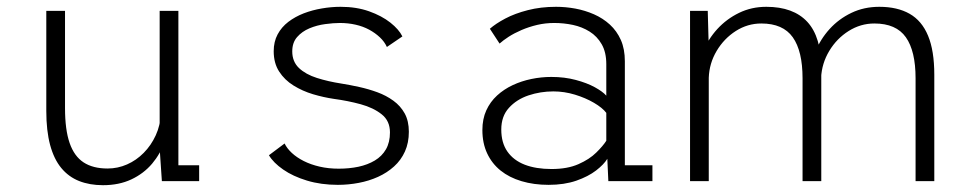

<svg xmlns="http://www.w3.org/2000/svg" viewBox="-20 -532 2840 564"><path d="M282.5 12Q243.5 12 212.5 -0.2Q181.5 -12.5 160 -38.5Q138.5 -64.5 127.2 -106.2Q116 -148 116 -206V-500H171V-214.5Q171 -151 184.5 -112Q198 -73 225.5 -55Q253 -37 296 -37Q326 -37 353.2 -49Q380.5 -61 402.2 -83Q424 -105 437.5 -134.5Q451 -164 452.5 -198L477.5 -195Q477.5 -155 464.5 -117.8Q451.5 -80.5 426.8 -51.2Q402 -22 365.8 -5Q329.5 12 282.5 12ZM455.5 0 449 -96V-500H504V-29L487.5 -46.5H565V0Z M972.5 11Q923 11 881.8 -1.5Q840.5 -14 811.8 -34Q783 -54 770 -76L816 -110.5Q823 -96 837.2 -82.8Q851.5 -69.5 872.2 -59Q893 -48.5 919 -42.5Q945 -36.5 975 -36.5Q1006 -36.5 1033 -42.2Q1060 -48 1081 -60.5Q1102 -73 1113.8 -93.5Q1125.5 -114 1125.5 -143Q1125.5 -177 1101.2 -196.2Q1077 -215.5 1039.5 -225.8Q1002 -236 961 -241.5Q930.5 -246 899.5 -255.2Q868.5 -264.5 842.2 -280.8Q816 -297 800 -321.8Q784 -346.5 784 -381.5Q784 -409.5 795.5 -431Q807 -452.5 827 -467.8Q847 -483 872.2 -492.8Q897.5 -502.5 925.5 -507.2Q953.5 -512 980.5 -512Q1027 -512 1064.2 -498.8Q1101.5 -485.5 1126.8 -465.5Q1152 -445.5 1162 -425L1116.5 -394Q1109.5 -409.5 1096 -422.2Q1082.5 -435 1064.5 -444.8Q1046.5 -454.5 1024.5 -459.5Q1002.5 -464.5 978.5 -464.5Q959.5 -464.5 935.2 -461.2Q911 -458 889 -448.8Q867 -439.5 852.8 -423.2Q838.5 -407 838.5 -381Q838.5 -351 858.2 -332.2Q878 -313.5 911 -303Q944 -292.5 983 -286.5Q1008 -282.5 1035.2 -276.5Q1062.5 -270.5 1088.5 -261Q1114.5 -251.5 1135.5 -236.2Q1156.5 -221 1168.8 -198.8Q1181 -176.5 1181 -145Q1181 -112.5 1169.5 -87Q1158 -61.5 1137.5 -43Q1117 -24.5 1090.5 -12.5Q1064 -0.5 1033.8 5.2Q1003.5 11 972.5 11Z M1591.5 11Q1548 11 1512 0.2Q1476 -10.5 1450.5 -31Q1425 -51.5 1411 -81.5Q1397 -111.5 1397 -150Q1397 -182.5 1408.5 -207.8Q1420 -233 1440.2 -251.5Q1460.5 -270 1486.2 -282Q1512 -294 1541 -300Q1570 -306 1599.5 -306Q1638.5 -306 1671.2 -297.2Q1704 -288.5 1727.2 -275.8Q1750.5 -263 1761 -251V-343.5Q1761 -378.5 1747.5 -402Q1734 -425.5 1712 -439.2Q1690 -453 1663 -458.8Q1636 -464.5 1608 -464.5Q1582 -464.5 1557.8 -458.8Q1533.5 -453 1512 -443.8Q1490.5 -434.5 1474.2 -424Q1458 -413.5 1447.5 -404L1419 -447.5Q1436 -462.5 1464.2 -477.5Q1492.5 -492.5 1530.5 -502.2Q1568.5 -512 1613.5 -512Q1641.5 -512 1670 -506.8Q1698.5 -501.5 1724.8 -490Q1751 -478.5 1771.5 -459.8Q1792 -441 1803.8 -414.5Q1815.5 -388 1815.5 -352V-46.5H1896.5V0H1767L1764 -65.5Q1754 -49 1731 -31.2Q1708 -13.5 1672.8 -1.2Q1637.5 11 1591.5 11ZM1600 -35.5Q1647 -35.5 1679.2 -49.8Q1711.5 -64 1731.5 -83.8Q1751.5 -103.5 1761 -118.5V-200.5Q1749.5 -215.5 1724.8 -230Q1700 -244.5 1668.8 -254Q1637.5 -263.5 1605.5 -263.5Q1567.5 -263.5 1532.5 -251.8Q1497.5 -240 1475 -215.2Q1452.5 -190.5 1452.5 -151.5Q1452.5 -112.5 1470.5 -86.8Q1488.5 -61 1521.5 -48.2Q1554.5 -35.5 1600 -35.5Z M2669.5 0V-302Q2669.5 -382 2641 -422.5Q2612.5 -463 2548.5 -463Q2508 -463 2473 -441Q2438 -419 2416 -382.5Q2394 -346 2392 -303.5L2360 -306Q2360.5 -343.5 2375.2 -380.2Q2390 -417 2417 -446.8Q2444 -476.5 2481 -494.2Q2518 -512 2563 -512Q2616 -512 2652 -491.5Q2688 -471 2706.2 -427Q2724.5 -383 2724.5 -312.5V0ZM2007 0V-500H2059L2062 -391.5V0ZM2337.5 0V-302Q2337.5 -382 2308.8 -422.5Q2280 -463 2216.5 -463Q2176 -463 2141.5 -441Q2107 -419 2085.2 -382.5Q2063.5 -346 2062 -303.5L2030 -306Q2030.5 -343.5 2045.2 -380.2Q2060 -417 2087.2 -446.8Q2114.5 -476.5 2151 -494.2Q2187.5 -512 2231 -512Q2310.5 -512 2351.5 -467.8Q2392.5 -423.5 2392.5 -331V0Z"/></svg>

Font: Trispace Thin ExtraLight
Style: Regular
Weight: 250
Version: Version 1.210